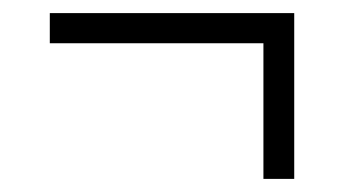

<svg xmlns="http://www.w3.org/2000/svg" viewBox="-20 -396 540 293"><path d="M382 -123V-330H56V-376H429V-123Z"/></svg>

Font: Noto Sans Mono ExtraCondensed Light
Style: Regular
Weight: 300
Width: 2
Designer: Monotype Design Team
Foundry: Monotype Imaging Inc.
Version: Version 2.014; ttfautohint (v1.8.4.7-5d5b)